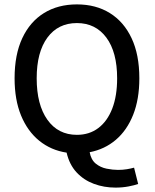

<svg xmlns="http://www.w3.org/2000/svg" viewBox="-20 -687 705 874"><path d="M505.9 167Q453.6 167 407.5 149.9Q361.3 132.8 328.6 97.7Q295.9 62.5 283.2 7.8Q212.4 -2.9 158.9 -46.1Q105.5 -89.4 75.9 -161.1Q46.4 -232.9 46.4 -330.6Q46.4 -438.5 81.5 -513.4Q116.7 -588.4 180.4 -627.7Q244.1 -667 330.1 -667Q416.5 -667 480.2 -627.4Q543.9 -587.9 579.1 -512.9Q614.3 -438 614.3 -330.6Q614.3 -235.4 586.2 -164.6Q558.1 -93.8 507.3 -50.5Q456.5 -7.3 388.2 5.9Q394.5 40.5 416 57.9Q437.5 75.2 465.3 80.8Q493.2 86.4 517.1 86.4Q538.6 86.4 557.6 83.3Q576.7 80.1 590.3 76.2L608.9 150.4Q593.3 156.2 565.4 161.6Q537.6 167 505.9 167ZM330.1 -73.2Q386.7 -73.2 427.7 -104.2Q468.8 -135.3 491 -192.9Q513.2 -250.5 513.2 -330.6Q513.2 -449.7 464.1 -515.9Q415 -582 330.1 -582Q244.6 -582 195.8 -515.9Q147 -449.7 147 -330.6Q147 -210.4 195.8 -141.8Q244.6 -73.2 330.1 -73.2Z"/></svg>

Font: Varta Light SemiBold
Style: Regular
Weight: 600
Version: Version 1.004